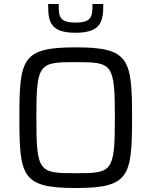

<svg xmlns="http://www.w3.org/2000/svg" viewBox="-20 -933 758 961"><path d="M358 -769C489 -769 497 -829 497 -913H443C443 -853 441 -820 358 -820C274 -820 274 -853 274 -913H221C221 -829 227 -769 358 -769ZM359 8C627 8 641 -49 641 -344C641 -639 627 -696 359 -696C90 -696 77 -639 77 -344C77 -49 90 8 359 8ZM359 -66C175 -66 162 -71 162 -344C162 -617 175 -622 359 -622C542 -622 555 -617 555 -344C555 -71 542 -66 359 -66Z"/></svg>

Font: Saira UNSAM
Style: Regular
Weight: 400
Designer: Hector Gatti with collaboration of the Omnibus-Type team
Foundry: Omnibus-Type
Version: Version 0.072;PS 000.072;hotconv 1.0.88;makeotf.lib2.5.64775